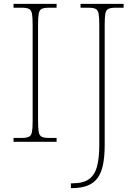

<svg xmlns="http://www.w3.org/2000/svg" viewBox="-20 -734 708 994"><path d="M50 0V-20H93Q118 -20 130 -26Q142 -32 145.5 -51Q149 -70 149 -108V-606Q149 -645 145.5 -663.5Q142 -682 130 -688Q118 -694 93 -694H50V-714H273V-694H233Q208 -694 196 -688Q184 -682 180.5 -663.5Q177 -645 177 -606V-108Q177 -70 180.5 -51Q184 -32 196 -26Q208 -20 233 -20H273V0ZM347 240V215H355Q410 215 440 194Q470 173 482 129Q494 85 494 17V-606Q494 -645 490.5 -663.5Q487 -682 475 -688Q463 -694 438 -694H397V-714H620V-694H578Q553 -694 541 -688Q529 -682 525.5 -663.5Q522 -645 522 -606V16Q522 75 513.5 117.5Q505 160 485.5 187Q466 214 433 227Q400 240 350 240Z"/></svg>

Font: Noto Serif Armenian Thin
Style: Regular
Weight: 250
Version: Version 2.007